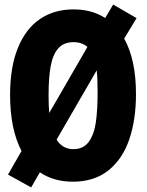

<svg xmlns="http://www.w3.org/2000/svg" viewBox="-20 -776 640 838"><path d="M74 -117Q24 -212.5 24 -361.5Q24 -483.5 58.2 -567.2Q92.5 -651 154.5 -693Q216.5 -735 300.5 -735Q381 -735 439 -697.5L474 -756L576 -697L522 -607.5Q573.5 -515.5 573.5 -365.5Q573.5 -254.5 544.5 -168.5Q515.5 -82.5 453.8 -32.8Q392 17 298 17Q214.5 17 154 -24L116 42L15 -14ZM406 -374.5Q406 -436 402 -469L227 -166.5Q253 -125 300.5 -125Q344.5 -125 367.8 -157.5Q391 -190 398.5 -243.2Q406 -296.5 406 -374.5ZM195 -283 361.5 -571Q338 -592 301 -592Q258.5 -592 234.8 -565.5Q211 -539 201.5 -488.8Q192 -438.5 192 -359.5Q192 -313 195 -283Z"/></svg>

Font: JuliaMono Black
Style: Regular
Weight: 900
Monospace: yes
Designer: cormullion
Foundry: corm
Version: Version 0.054; ttfautohint (v1.8.4)